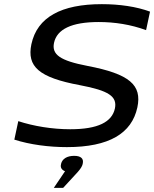

<svg xmlns="http://www.w3.org/2000/svg" viewBox="-20 -699 742 924"><path d="M683 -554 702 -643C637 -667 556 -679 470 -679C276 -679 159 -617 131 -486C109 -379 166 -326 365 -289C503 -263 545 -235 533 -177C519 -112 452 -77 318 -77C231 -77 141 -92 68 -116L49 -27C124 -3 215 9 302 9C505 9 614 -57 641 -182C664 -290 604 -343 400 -382C270 -407 228 -436 240 -493C254 -558 324 -593 455 -593C532 -593 609 -581 683 -554ZM239 205H284L354 129C368 113 375 102 378 90V89C384 65 370 51 337 51C303 51 280 65 274 89V90C269 107 277 119 293 125Z"/></svg>

Font: LT Wave
Style: Italic
Weight: 400
Designer: Daniel Lyons
Version: Version 2.5 (Glyphs App)